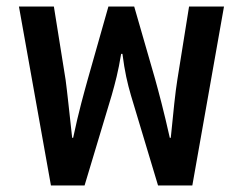

<svg xmlns="http://www.w3.org/2000/svg" viewBox="-20 -568 744 588"><path d="M136 0H239L322 -276C333 -315 342 -348 351 -403H355C362 -348 370 -314 381 -276L464 0H569L666 -548H559L523 -323C517 -286 511 -227 503 -146H500C482 -227 466 -286 455 -326L391 -548H312L249 -326C238 -286 221 -227 204 -146H201C192 -227 186 -286 181 -323L145 -548H38Z"/></svg>

Font: Noto Sans Thai Medium
Style: Regular
Weight: 500
Designer: Monotype Design Team
Foundry: Monotype Imaging Inc.
Version: Version 1.901